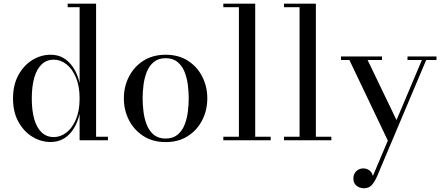

<svg xmlns="http://www.w3.org/2000/svg" viewBox="-20 -770 2422 1054"><path d="M257.5 9.5Q205 9.5 158 -19Q111 -47.5 81.2 -101Q51.5 -154.5 51.5 -229.5Q51.5 -304.5 81.2 -358.2Q111 -412 158 -440.8Q205 -469.5 257.5 -469.5Q318.5 -469.5 359.5 -427.2Q400.5 -385 417 -314V-730.5H351.5V-750H507.5V-19.5H572.5V0H417V-145Q400.5 -74 359.5 -32.2Q318.5 9.5 257.5 9.5ZM275 -17.5Q312.5 -17.5 344.8 -42.5Q377 -67.5 397 -114.8Q417 -162 417 -229.5Q417 -297 397 -344.5Q377 -392 344.8 -417.2Q312.5 -442.5 275 -442.5Q236 -442.5 209 -417Q182 -391.5 168.2 -344Q154.5 -296.5 154.5 -229.5Q154.5 -162.5 168.2 -115.2Q182 -68 209 -42.8Q236 -17.5 275 -17.5Z M889.5 10Q819 10 767.5 -23Q716 -56 688 -110.5Q660 -165 660 -230Q660 -295 688 -349.5Q716 -404 767.5 -436.8Q819 -469.5 889.5 -469.5Q960 -469.5 1011.2 -436.8Q1062.5 -404 1090.2 -349.5Q1118 -295 1118 -230Q1118 -165 1090.2 -110.5Q1062.5 -56 1011.2 -23Q960 10 889.5 10ZM889.5 -9.5Q929.5 -9.5 954.8 -30.5Q980 -51.5 993.2 -84.8Q1006.5 -118 1011.2 -156.5Q1016 -195 1016 -230Q1016 -265.5 1011.2 -303.8Q1006.5 -342 993.2 -375.2Q980 -408.5 954.8 -429.5Q929.5 -450.5 889.5 -450.5Q849 -450.5 824 -429.5Q799 -408.5 785.8 -375.2Q772.5 -342 767.8 -303.8Q763 -265.5 763 -230Q763 -195 767.8 -156.5Q772.5 -118 785.8 -84.8Q799 -51.5 824 -30.5Q849 -9.5 889.5 -9.5Z M1381 -750V-19.5H1466V0H1206V-19.5H1291.5V-730.5H1206V-750Z M1714 -750V-19.5H1799V0H1539V-19.5H1624.5V-730.5H1539V-750Z M1998 -440.5 2166 -91.5 2117.5 19.5 1898 -440.5H1852V-460H2077V-440.5ZM2376 -460V-440.5H2319.5L2050 198Q2036.5 228.5 2020.8 246Q2005 263.5 1976.5 263.5Q1964 263.5 1951 258Q1938 252.5 1929 240.8Q1920 229 1920 210Q1920 193.5 1927.2 181Q1934.5 168.5 1947 161.5Q1959.5 154.5 1975.5 154.5Q1988 154.5 1998.8 159.8Q2009.5 165 2017 174.2Q2024.5 183.5 2027 196L2296 -440.5H2217V-460Z"/></svg>

Font: Bodoni Moda 11pt
Style: Regular
Weight: 400
Version: Version 2.004